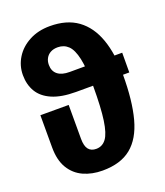

<svg xmlns="http://www.w3.org/2000/svg" viewBox="-142 -855 833 968"><g transform="rotate(-20 274.5 -371.0)"><path d="M241.5 17Q185 17 139.5 -3.6Q94.1 -24.3 67.7 -67.9Q41.3 -111.6 41.3 -180.4V-352.7H193.1V-171Q193.1 -132.2 207.4 -114.3Q221.7 -96.5 249.2 -96.9Q282 -97.2 302.3 -124.5Q322.6 -151.7 332.2 -217.8Q341.8 -283.8 341.8 -400.1Q341.8 -495.4 330.2 -548.4Q318.5 -601.4 295.8 -623.2Q273.1 -644.9 239.9 -644.9Q217.5 -644.9 201.4 -636.2Q185.4 -627.6 176.8 -612.1Q168.1 -596.7 168.1 -576.4Q168.1 -542.7 190.6 -524.7Q213.1 -506.8 255.2 -507.1L536.7 -507.9L536.3 -402.1L250.8 -401.5Q172.1 -401.5 122.7 -423.1Q73.3 -444.6 50.4 -483.1Q27.5 -521.6 27.5 -572.5Q27.5 -622.8 53.8 -665.1Q80 -707.4 128 -733Q175.9 -758.7 239.1 -758.7Q329.6 -758.7 387.7 -716.5Q445.8 -674.2 474.2 -594.5Q502.6 -514.7 502.6 -402.6Q502.6 -262.6 477.5 -169.2Q452.4 -75.8 395.4 -29.4Q338.5 17 241.5 17Z"/></g></svg>

Font: Fira Sans Variable
Style: Regular
Weight: 400
Designer: Carrois Corporate & Edenspiekermann AG
Foundry: Carrois Corporate GbR & Edenspiekermann AG
Version: Version 4.202